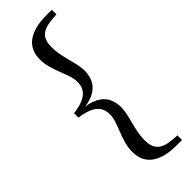

<svg xmlns="http://www.w3.org/2000/svg" viewBox="-314 -810 1007 1007"><g transform="rotate(-45 189.0 -307.0)"><path d="M44 -291C144 -278 173 -239 173 -186C173 -124 116 -50 116 36C116 129 184 176 306 176H345V142L310 139C232 133 205 101 205 38C205 -39 241 -110 241 -170C241 -237 210 -292 110 -307C210 -322 241 -377 241 -444C241 -504 205 -575 205 -651C205 -716 232 -747 310 -753L345 -756V-790H306C184 -790 116 -743 116 -650C116 -564 173 -490 173 -428C173 -375 144 -336 44 -324Z"/></g></svg>

Font: Noto Serif SC SemiBold
Style: Regular
Weight: 600
Designer: Ryoko NISHIZUKA 西塚涼子 (kana & ideographs); Frank Grießhammer (Latin, Greek & Cyrillic); Wenlong ZHANG 张文龙 (bopomofo); San
Foundry: Adobe
Version: Version 2.001;hotconv 1.1.0;makeotfexe 2.6.0